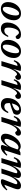

<svg xmlns="http://www.w3.org/2000/svg" viewBox="1902 -2384 494 4338"><g transform="rotate(90 2149.0 -215.0)"><path d="M282.5 -442.5Q357 -442.5 397.2 -399.2Q437.5 -356 437.5 -281.5Q437.5 -222 417.8 -169Q398 -116 363 -75.2Q328 -34.5 281.5 -11.2Q235 12 182 12Q107.5 12 67.2 -31.2Q27 -74.5 27 -148.5Q27 -208.5 46.8 -261.5Q66.5 -314.5 101.5 -355.2Q136.5 -396 182.8 -419.2Q229 -442.5 282.5 -442.5ZM182 -30Q208.5 -30 234.8 -56.8Q261 -83.5 282.5 -127Q304 -170.5 316.8 -222.2Q329.5 -274 329.5 -323.5Q329.5 -365 318.2 -382.8Q307 -400.5 282.5 -400.5Q256 -400.5 229.8 -373.8Q203.5 -347 182 -303.2Q160.5 -259.5 147.8 -208Q135 -156.5 135 -106.5Q135 -65.5 146.2 -47.8Q157.5 -30 182 -30Z M717 -396.5Q693.5 -396.5 673 -376.2Q652.5 -356 636.8 -321.8Q621 -287.5 612 -245Q603 -202.5 603 -158.5Q603 -108 619.5 -86.8Q636 -65.5 671 -65.5Q703 -65.5 731 -84.5Q759 -103.5 787.5 -153.5H817Q789.5 -89.5 761.2 -53.5Q733 -17.5 700.5 -2.8Q668 12 628 12Q560.5 12 524.8 -26Q489 -64 489 -136Q489 -201.5 510.5 -257.5Q532 -313.5 569.2 -355Q606.5 -396.5 654.2 -419.5Q702 -442.5 754.5 -442.5Q810.5 -442.5 836.5 -421Q862.5 -399.5 862.5 -370.5Q862.5 -347 847.2 -334.5Q832 -322 807 -321.5Q800.5 -321.5 792.2 -330.8Q784 -340 771.5 -358Q758.5 -375.5 745.2 -386Q732 -396.5 717 -396.5Z M1135.5 -442.5Q1210 -442.5 1250.2 -399.2Q1290.5 -356 1290.5 -281.5Q1290.5 -222 1270.8 -169Q1251 -116 1216 -75.2Q1181 -34.5 1134.5 -11.2Q1088 12 1035 12Q960.5 12 920.2 -31.2Q880 -74.5 880 -148.5Q880 -208.5 899.8 -261.5Q919.5 -314.5 954.5 -355.2Q989.5 -396 1035.8 -419.2Q1082 -442.5 1135.5 -442.5ZM1035 -30Q1061.5 -30 1087.8 -56.8Q1114 -83.5 1135.5 -127Q1157 -170.5 1169.8 -222.2Q1182.5 -274 1182.5 -323.5Q1182.5 -365 1171.2 -382.8Q1160 -400.5 1135.5 -400.5Q1109 -400.5 1082.8 -373.8Q1056.5 -347 1035 -303.2Q1013.5 -259.5 1000.8 -208Q988 -156.5 988 -106.5Q988 -65.5 999.2 -47.8Q1010.5 -30 1035 -30Z M1470 -362H1462.5Q1434 -362 1411.8 -346Q1389.5 -330 1362 -277L1339 -286.5Q1370.5 -376 1414 -409Q1457.5 -442 1508.5 -442Q1529.5 -442 1546.8 -439.5Q1564 -437 1584.5 -432L1534.5 -261Q1583 -359 1629 -400.8Q1675 -442.5 1718.5 -442.5Q1751.5 -442.5 1767.8 -425.5Q1784 -408.5 1784 -381.5Q1784 -351 1762.5 -331.2Q1741 -311.5 1712 -311.5Q1702 -311.5 1688.5 -332Q1674 -353.5 1657.5 -353.5Q1637 -353.5 1609.5 -324.8Q1582 -296 1554 -241.8Q1526 -187.5 1503 -112L1469.5 0H1360.5Z M1900.5 -362H1893Q1864.5 -362 1842.2 -346Q1820 -330 1792.5 -277L1769.5 -286.5Q1801 -376 1844.5 -409Q1888 -442 1939 -442Q1960 -442 1977.2 -439.5Q1994.5 -437 2015 -432L1965 -261Q2013.5 -359 2059.5 -400.8Q2105.5 -442.5 2149 -442.5Q2182 -442.5 2198.2 -425.5Q2214.5 -408.5 2214.5 -381.5Q2214.5 -351 2193 -331.2Q2171.5 -311.5 2142.5 -311.5Q2132.5 -311.5 2119 -332Q2104.5 -353.5 2088 -353.5Q2067.5 -353.5 2040 -324.8Q2012.5 -296 1984.5 -241.8Q1956.5 -187.5 1933.5 -112L1900 0H1791Z M2537 -153.5Q2509.5 -89 2481.2 -53Q2453 -17 2419.5 -2.5Q2386 12 2342.5 12Q2273 12 2234 -26.8Q2195 -65.5 2195 -136Q2195 -201.5 2216.5 -257.5Q2238 -313.5 2274.8 -355Q2311.5 -396.5 2358.2 -419.5Q2405 -442.5 2455.5 -442.5Q2518.5 -442.5 2545.8 -415.5Q2573 -388.5 2573 -351.5Q2573 -329 2563.8 -306.8Q2554.5 -284.5 2539.5 -270.5Q2487.5 -248.5 2428.8 -228.8Q2370 -209 2310.5 -192.5Q2309 -175 2309 -158.5Q2309 -108 2329.8 -86.8Q2350.5 -65.5 2384.5 -65.5Q2421 -65.5 2449.8 -84Q2478.5 -102.5 2506.5 -153.5ZM2439 -400.5Q2409 -400.5 2384.8 -377Q2360.5 -353.5 2343.2 -315.8Q2326 -278 2317 -236Q2382.5 -258 2417 -277.2Q2451.5 -296.5 2464.2 -316.2Q2477 -336 2477 -358.5Q2477 -400.5 2439 -400.5Z M2732 -362H2724.5Q2696 -362 2673.8 -346Q2651.5 -330 2624 -277L2601 -286.5Q2632.5 -376 2676 -409Q2719.5 -442 2770.5 -442Q2791.5 -442 2808.8 -439.5Q2826 -437 2846.5 -432L2796.5 -261Q2845 -359 2891 -400.8Q2937 -442.5 2980.5 -442.5Q3013.5 -442.5 3029.8 -425.5Q3046 -408.5 3046 -381.5Q3046 -351 3024.5 -331.2Q3003 -311.5 2974 -311.5Q2964 -311.5 2950.5 -332Q2936 -353.5 2919.5 -353.5Q2899 -353.5 2871.5 -324.8Q2844 -296 2816 -241.8Q2788 -187.5 2765 -112L2731.5 0H2622.5Z M3257.5 -32.5 3297 -153Q3252.5 -87.5 3218.2 -51.8Q3184 -16 3155.5 -2.2Q3127 11.5 3099.5 11.5Q3055.5 11.5 3028.5 -13.2Q3001.5 -38 3001.5 -90.5Q3001.5 -131.5 3016.5 -178.2Q3031.5 -225 3058.2 -270.8Q3085 -316.5 3120.8 -354Q3156.5 -391.5 3198.8 -414Q3241 -436.5 3286.5 -436.5Q3338.5 -436.5 3371.5 -402L3373.5 -406.5L3429.5 -430H3489.5L3373 -68Q3423.5 -79 3479.5 -135L3497.5 -117Q3443 -49 3396.5 -18.5Q3350 12 3307.5 12Q3242.5 12 3257.5 -32.5ZM3117 -105Q3117 -68.5 3151 -68.5Q3171.5 -68.5 3202 -89.5Q3232.5 -110.5 3262.2 -147.8Q3292 -185 3310 -234L3357 -363Q3350.5 -372.5 3338.2 -379.2Q3326 -386 3308.5 -386Q3278.5 -386 3250.5 -365Q3222.5 -344 3198.2 -310.5Q3174 -277 3155.8 -238.8Q3137.5 -200.5 3127.2 -164.8Q3117 -129 3117 -105Z M4281.5 -116.5Q4225.5 -46 4177 -17Q4128.5 12 4083.5 12Q4044.5 12 4033.8 -0.5Q4023 -13 4035 -45L4130 -289.5Q4141.5 -319 4141.5 -333.5Q4141.5 -359 4112.5 -359Q4077 -359 4026.5 -297.8Q3976 -236.5 3936 -116L3899.5 0H3788L3884 -293Q3894 -323 3894 -335Q3894 -358.5 3865.5 -358.5Q3840 -358.5 3809 -328.5Q3778 -298.5 3747.8 -242.2Q3717.5 -186 3693 -106.5L3660.5 0H3552L3661.5 -362H3654Q3625.5 -362 3603.2 -346Q3581 -330 3553.5 -277L3530.5 -286.5Q3562 -376 3605.5 -409Q3649 -442 3700 -442Q3720.5 -442 3737.5 -439.5Q3754.5 -437 3775 -432L3720.5 -248Q3760 -324.5 3794.8 -366.8Q3829.5 -409 3861.2 -425.8Q3893 -442.5 3924 -442.5Q3964.5 -442.5 3983 -425.2Q4001.5 -408 4001.5 -378.5Q4001.5 -364.5 3997.5 -347Q3993.5 -329.5 3986.5 -307L3973.5 -261.5Q4027.5 -365.5 4076 -404Q4124.5 -442.5 4173 -442.5Q4218.5 -442.5 4237.5 -423.5Q4256.5 -404.5 4256.5 -373.5Q4256.5 -337 4235.5 -281L4154.5 -68Q4204.5 -78 4263.5 -134.5Z"/></g></svg>

Font: Newsreader Text SemiBold
Style: Italic
Weight: 600
Italic angle: -17°
Designer: Hugues Gentile
Foundry: Production Type
Version: Version 1.001